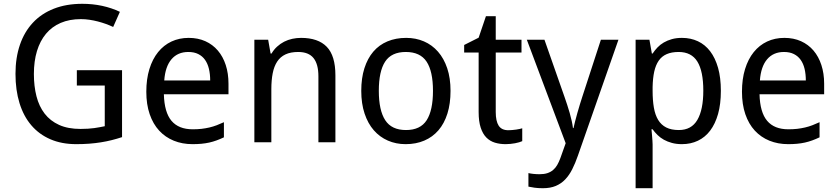

<svg xmlns="http://www.w3.org/2000/svg" viewBox="-20 -744 4380 1004"><path d="M381.8 -377H618.2V-26.9Q591.3 -18.1 564 -11.2Q536.6 -4.4 507.8 0.2Q479 4.9 447.3 7.3Q415.5 9.8 378.9 9.8Q302.2 9.8 243.2 -15.9Q184.1 -41.5 143.6 -89.1Q103 -136.7 82 -204.8Q61 -272.9 61 -357.9Q61 -441.9 84.2 -509.8Q107.4 -577.6 151.9 -625.2Q196.3 -672.9 261.5 -698.5Q326.7 -724.1 410.2 -724.1Q464.4 -724.1 514.2 -713.4Q564 -702.6 606.9 -682.1L571.8 -603Q554.2 -611.3 533.9 -618.7Q513.7 -626 492.2 -631.6Q470.7 -637.2 448 -640.6Q425.3 -644 402.8 -644Q343.3 -644 297.4 -624.3Q251.5 -604.5 220.5 -567.4Q189.5 -530.3 173.3 -477.1Q157.2 -423.8 157.2 -356.9Q157.2 -293.5 170.7 -240.7Q184.1 -188 213.4 -149.9Q242.7 -111.8 289.1 -90.8Q335.4 -69.8 400.9 -69.8Q422.4 -69.8 440.2 -71Q458 -72.3 473.1 -74.2Q488.3 -76.2 501.7 -78.9Q515.1 -81.5 527.8 -84V-296.9H381.8Z M986.8 9.8Q933.1 9.8 888.7 -8.3Q844.2 -26.4 812.3 -61Q780.3 -95.7 762.7 -147Q745.1 -198.2 745.1 -264.2Q745.1 -330.6 761.2 -382.8Q777.3 -435.1 806.6 -471.4Q835.9 -507.8 876.7 -526.9Q917.5 -545.9 966.8 -545.9Q1015.1 -545.9 1053.7 -528.6Q1092.3 -511.2 1119.1 -479.7Q1146 -448.2 1160.4 -404.1Q1174.8 -359.9 1174.8 -306.2V-251H836.9Q839.4 -156.7 876.7 -112.3Q914.1 -67.9 987.8 -67.9Q1012.7 -67.9 1033.9 -70.3Q1055.2 -72.8 1075 -77.4Q1094.7 -82 1113.3 -89.1Q1131.8 -96.2 1150.9 -105V-25.9Q1131.3 -16.6 1112.5 -9.8Q1093.8 -2.9 1074 1.5Q1054.2 5.9 1033 7.8Q1011.7 9.8 986.8 9.8ZM964.8 -472.2Q909.2 -472.2 876.7 -434.1Q844.2 -396 838.9 -323.2H1079.1Q1079.1 -356.4 1072.5 -384Q1065.9 -411.6 1052 -431.2Q1038.1 -450.7 1016.6 -461.4Q995.1 -472.2 964.8 -472.2Z M1645 0V-345.2Q1645 -408.7 1619.4 -440.4Q1593.8 -472.2 1539.1 -472.2Q1499.5 -472.2 1472.7 -459.5Q1445.8 -446.8 1429.4 -421.9Q1413.1 -397 1406 -360.8Q1398.9 -324.7 1398.9 -277.8V0H1310.1V-536.1H1382.3L1395 -463.9H1399.9Q1412.1 -484.9 1429 -500.2Q1445.8 -515.6 1465.8 -525.9Q1485.8 -536.1 1508.3 -541Q1530.8 -545.9 1554.2 -545.9Q1643.6 -545.9 1688.7 -499.3Q1733.9 -452.6 1733.9 -350.1V0Z M2335.9 -269Q2335.9 -202.1 2319.6 -150.1Q2303.2 -98.1 2272.7 -62.7Q2242.2 -27.3 2198.7 -8.8Q2155.3 9.8 2101.1 9.8Q2050.8 9.8 2008.3 -8.8Q1965.8 -27.3 1934.8 -62.7Q1903.8 -98.1 1886.5 -150.1Q1869.1 -202.1 1869.1 -269Q1869.1 -335.4 1885.5 -387Q1901.9 -438.5 1932.1 -473.9Q1962.4 -509.3 2006.1 -527.6Q2049.8 -545.9 2104 -545.9Q2154.3 -545.9 2196.8 -527.6Q2239.3 -509.3 2270.3 -473.9Q2301.3 -438.5 2318.6 -387Q2335.9 -335.4 2335.9 -269ZM1960.9 -269Q1960.9 -167 1994.4 -115.5Q2027.8 -64 2103 -64Q2178.2 -64 2211.2 -115.5Q2244.1 -167 2244.1 -269Q2244.1 -371.1 2210.7 -421.6Q2177.2 -472.2 2102.1 -472.2Q2026.9 -472.2 1993.9 -421.6Q1960.9 -371.1 1960.9 -269Z M2638.2 -63Q2647 -63 2658 -64Q2668.9 -64.9 2679.2 -66.4Q2689.5 -67.9 2698 -69.8Q2706.5 -71.8 2710.9 -73.2V-5.9Q2704.6 -2.9 2694.8 0Q2685.1 2.9 2673.3 5.1Q2661.6 7.3 2648.9 8.5Q2636.2 9.8 2624 9.8Q2593.8 9.8 2567.9 2Q2542 -5.9 2523.2 -24.9Q2504.4 -43.9 2493.7 -76.4Q2482.9 -108.9 2482.9 -158.2V-469.2H2407.2V-508.8L2482.9 -546.9L2521 -659.2H2572.3V-536.1H2707V-469.2H2572.3V-158.2Q2572.3 -110.8 2587.6 -86.9Q2603 -63 2638.2 -63Z M2734.9 -536.1H2827.1L2932.1 -236.8Q2939 -217.3 2946 -195.8Q2953.1 -174.3 2959.2 -152.8Q2965.3 -131.3 2969.7 -111.3Q2974.1 -91.3 2976.1 -74.2H2979Q2981.4 -86.4 2986.8 -107.4Q2992.2 -128.4 2998.8 -152.1Q3005.4 -175.8 3012.5 -198.7Q3019.5 -221.7 3024.9 -237.8L3122.1 -536.1H3213.9L3002 69.8Q2988.3 109.4 2972.4 140.9Q2956.5 172.4 2935.5 194.3Q2914.6 216.3 2886.2 228.3Q2857.9 240.2 2818.8 240.2Q2793.5 240.2 2774.9 237.5Q2756.3 234.9 2743.2 231.9V161.1Q2753.4 163.6 2769 165.3Q2784.7 167 2801.8 167Q2825.2 167 2842.3 161.4Q2859.4 155.8 2872.1 145Q2884.8 134.3 2893.8 118.7Q2902.8 103 2910.2 83L2938 4.9Z M3545.9 9.8Q3517.1 9.8 3493.7 3.4Q3470.2 -2.9 3451.4 -13.4Q3432.6 -23.9 3418.2 -38.1Q3403.8 -52.2 3392.6 -67.9H3386.7Q3388.2 -51.3 3389.6 -36.1Q3390.6 -23.4 3391.6 -10Q3392.6 3.4 3392.6 11.2V240.2H3303.7V-536.1H3376L3388.7 -463.9H3392.6Q3403.8 -481 3418 -495.8Q3432.1 -510.7 3450.9 -521.7Q3469.7 -532.7 3493.2 -539.3Q3516.6 -545.9 3545.9 -545.9Q3591.8 -545.9 3629.4 -528.3Q3667 -510.7 3693.6 -475.8Q3720.2 -440.9 3734.9 -389.2Q3749.5 -337.4 3749.5 -269Q3749.5 -200.2 3734.9 -148.2Q3720.2 -96.2 3693.6 -61Q3667 -25.9 3629.4 -8.1Q3591.8 9.8 3545.9 9.8ZM3528.8 -472.2Q3491.7 -472.2 3466.1 -460.9Q3440.4 -449.7 3424.6 -426.8Q3408.7 -403.8 3401.1 -369.6Q3393.6 -335.4 3392.6 -289.1V-269Q3392.6 -219.7 3399.2 -181.4Q3405.8 -143.1 3421.6 -116.9Q3437.5 -90.8 3463.9 -77.4Q3490.2 -64 3529.8 -64Q3595.7 -64 3626.7 -117.2Q3657.7 -170.4 3657.7 -270Q3657.7 -371.6 3626.7 -421.9Q3595.7 -472.2 3528.8 -472.2Z M4101.6 9.8Q4047.9 9.8 4003.4 -8.3Q3959 -26.4 3927 -61Q3895 -95.7 3877.4 -147Q3859.9 -198.2 3859.9 -264.2Q3859.9 -330.6 3876 -382.8Q3892.1 -435.1 3921.4 -471.4Q3950.7 -507.8 3991.5 -526.9Q4032.2 -545.9 4081.5 -545.9Q4129.9 -545.9 4168.5 -528.6Q4207 -511.2 4233.9 -479.7Q4260.7 -448.2 4275.1 -404.1Q4289.6 -359.9 4289.6 -306.2V-251H3951.7Q3954.1 -156.7 3991.5 -112.3Q4028.8 -67.9 4102.5 -67.9Q4127.4 -67.9 4148.7 -70.3Q4169.9 -72.8 4189.7 -77.4Q4209.5 -82 4228 -89.1Q4246.6 -96.2 4265.6 -105V-25.9Q4246.1 -16.6 4227.3 -9.8Q4208.5 -2.9 4188.7 1.5Q4168.9 5.9 4147.7 7.8Q4126.5 9.8 4101.6 9.8ZM4079.6 -472.2Q4023.9 -472.2 3991.5 -434.1Q3959 -396 3953.6 -323.2H4193.8Q4193.8 -356.4 4187.3 -384Q4180.7 -411.6 4166.7 -431.2Q4152.8 -450.7 4131.3 -461.4Q4109.9 -472.2 4079.6 -472.2Z"/></svg>

Font: Genotype
Style: Regular
Weight: 400
Foundry: Ascender Corporation
Version: Version 1.00